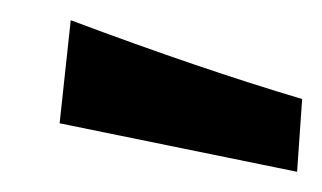

<svg xmlns="http://www.w3.org/2000/svg" viewBox="-20 -745 319 190"><path d="M39 -623 50 -725Q178 -677 279 -647L274 -575Z"/></svg>

Font: Acme
Style: Regular
Weight: 400
Designer: Juan Pablo del Peral
Foundry: Juan Pablo del Peral
Version: Version 1.002